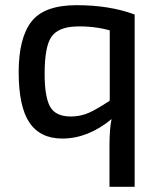

<svg xmlns="http://www.w3.org/2000/svg" viewBox="-20 -521 612 740"><path d="M499 199H402V39Q402 -25 410 -62Q319 13 220 13Q135 13 93.5 -48.5Q52 -110 52 -243Q52 -374 101 -437.5Q150 -501 275 -501Q403 -501 499 -465ZM403 -133V-404Q341 -421 274 -419Q205 -417 178.5 -379.5Q152 -342 152 -236Q152 -148 173 -110Q194 -72 253 -72Q291 -72 323 -86.5Q355 -101 403 -133Z"/></svg>

Font: Exo 2.0 Medium
Style: Regular
Weight: 500
Designer: Natanael Gama
Version: Version 1.001;PS 001.001;hotconv 1.0.70;makeotf.lib2.5.58329